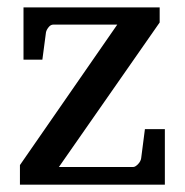

<svg xmlns="http://www.w3.org/2000/svg" viewBox="-20 -502 502 522"><path d="M34.2 0V-53.2L298.8 -435.1H125Q117.7 -435.1 112.1 -428Q106.4 -420.9 105 -414.1L95.2 -339.8H43.9V-481.9H414.1V-440.9L140.1 -47.9H341.8Q345.2 -47.9 348.9 -50.3Q352.5 -52.7 355.7 -56.2Q358.9 -59.6 361.1 -63.7Q363.3 -67.9 363.8 -71.8L374 -150.9H428.2V0Z"/></svg>

Font: BabelStone Ogham Pictish
Style: Bold
Weight: 700
Designer: Andrew West
Foundry: BabelStone
Version: Version 1.02 March 14, 2022